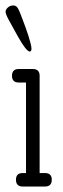

<svg xmlns="http://www.w3.org/2000/svg" viewBox="-35 -683 231 702"><path d="M33.7 -381.3H60.1V-50.3H47.9C31.6 -50.3 23.4 -42.2 23.4 -25.9C23.4 -9.3 31.6 -1 47.9 -1H129.4C146 -1 154.3 -9.3 154.3 -25.9C154.3 -42.2 146 -50.3 129.4 -50.3H109.9V-405.8C109.9 -422.4 101.6 -430.7 85 -430.7H33.7C17.1 -430.7 8.8 -422.4 8.8 -405.8C8.8 -389.5 17.1 -381.3 33.7 -381.3ZM33.2 -647.5C28.6 -657.9 22.3 -663.1 14.2 -663.1C6 -663.1 -0.8 -660.6 -6.3 -655.5C-11.9 -650.5 -14.6 -645.3 -14.6 -640.1C-14.6 -634.9 -11.1 -625.5 -3.9 -611.8C3.3 -598.1 15 -577 31.2 -548.3C51.4 -512.5 65.6 -494.6 73.7 -494.6C78 -494.6 80.1 -498.2 80.1 -505.4C80.1 -509.6 79 -515.9 76.9 -524.2C74.8 -532.5 72.2 -541.6 69.1 -551.5C66 -561.4 62.5 -571.7 58.6 -582.3L47.6 -611.8L38.6 -635.3C36 -641.8 34.2 -645.8 33.2 -647.5Z"/></svg>

Font: Nathan
Style: Regular
Weight: 400
Designer: Peter Wiegel
Foundry: Peter Wiegel
Version: Version 1.001 2009